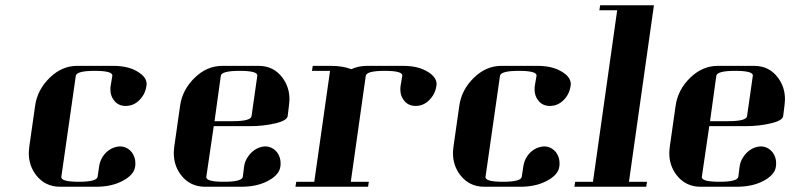

<svg xmlns="http://www.w3.org/2000/svg" viewBox="-20 -712 3036 732"><path d="M89.8 -127.9Q89.8 -136.2 91.8 -153.8L113.8 -308.1Q122.1 -369.6 169.9 -416Q216.3 -460.9 273.9 -460.9H412.1Q469.7 -460.9 505.9 -438Q539.1 -418 539.1 -391.1Q539.1 -390.1 538.6 -387.5Q538.1 -384.8 538.1 -383.8Q533.7 -352.5 511.2 -330.1Q489.3 -308.1 459 -308.1Q430.2 -308.1 414.1 -330.1Q400.9 -346.7 400.9 -371.1Q400.9 -379.9 401.9 -384.8L408.2 -422.9Q411.1 -441.9 340.8 -441.9Q272 -441.9 269 -422.9L213.9 -38.1Q210.9 -19 280.8 -19Q349.1 -19 352.1 -38.1L357.9 -77.1Q362.3 -108.4 384.8 -130.9Q407.7 -152.3 437 -153.8Q464.4 -153.8 482.9 -130.9Q496.1 -112.8 496.1 -89.8Q496.1 -80.1 495.1 -76.2Q490.7 -44.9 446.8 -22Q404.8 0 347.2 0H209Q151.9 0 117.2 -44.9Q89.8 -81.1 89.8 -127.9Z M642.6 -127.9Q642.6 -136.2 644.5 -153.8L666.5 -308.1Q674.8 -369.6 722.7 -416Q769 -460.9 827.6 -460.9H965.8Q1023.4 -460.9 1056.6 -416Q1083.5 -380.4 1083.5 -334Q1083.5 -325.7 1081.5 -308.1L1076.7 -269Q1073.7 -252.4 1031.7 -242.2Q985.8 -231 932.6 -231H794.9L766.6 -38.1Q763.7 -19 833.5 -19Q902.8 -19 905.8 -38.1L910.6 -77.1Q914.6 -106.4 939 -130.9Q961.9 -152.3 990.7 -153.8Q1018.1 -153.8 1036.6 -130.9Q1049.8 -112.8 1049.8 -89.8Q1049.8 -80.1 1048.8 -76.2Q1044.4 -44.9 1001 -22Q959 0 899.9 0H761.7Q704.6 0 669.9 -44.9Q642.6 -81.1 642.6 -127.9ZM797.9 -250H866.7Q936 -250 939 -269L960.9 -422.9Q963.9 -441.9 893.6 -441.9Q824.7 -441.9 821.8 -422.9Z M1106.4 0 1109.4 -19H1178.2L1238.3 -441.9H1169.4L1172.4 -460.9H1241.2Q1287.6 -460.9 1319.3 -448.2Q1346.7 -460.9 1379.4 -460.9H1517.6Q1575.2 -460.9 1611.3 -438Q1644.5 -418 1644.5 -391.1Q1644.5 -390.1 1644 -387.5Q1643.6 -384.8 1643.6 -383.8Q1639.2 -353 1616.2 -330.1Q1594.2 -308.1 1564.5 -308.1Q1535.6 -308.1 1519.5 -330.1Q1506.3 -346.7 1506.3 -371.1Q1506.3 -379.9 1507.3 -384.8L1513.7 -422.9Q1516.6 -441.9 1446.3 -441.9Q1377.4 -441.9 1374.5 -422.9L1317.4 -19H1386.2L1383.3 0Z M1707 -127.9Q1707 -136.2 1709 -153.8L1731 -308.1Q1739.3 -369.6 1787.1 -416Q1833.5 -460.9 1891.1 -460.9H2029.3Q2086.9 -460.9 2123 -438Q2156.2 -418 2156.2 -391.1Q2156.2 -390.1 2155.8 -387.5Q2155.3 -384.8 2155.3 -383.8Q2150.9 -352.5 2128.4 -330.1Q2106.4 -308.1 2076.2 -308.1Q2047.4 -308.1 2031.2 -330.1Q2018.1 -346.7 2018.1 -371.1Q2018.1 -379.9 2019 -384.8L2025.4 -422.9Q2028.3 -441.9 1958 -441.9Q1889.2 -441.9 1886.2 -422.9L1831.1 -38.1Q1828.1 -19 1897.9 -19Q1966.3 -19 1969.2 -38.1L1975.1 -77.1Q1979.5 -108.4 2002 -130.9Q2024.9 -152.3 2054.2 -153.8Q2081.5 -153.8 2100.1 -130.9Q2113.3 -112.8 2113.3 -89.8Q2113.3 -80.1 2112.3 -76.2Q2107.9 -44.9 2064 -22Q2022 0 1964.4 0H1826.2Q1769 0 1734.4 -44.9Q1707 -81.1 1707 -127.9Z M2169.9 0 2172.9 -19H2240.7L2333 -672.9H2265.1L2268.1 -691.9H2473.1L2377.9 -19H2446.8L2443.8 0Z M2531.7 -127.9Q2531.7 -136.2 2533.7 -153.8L2555.7 -308.1Q2564 -369.6 2611.8 -416Q2658.2 -460.9 2716.8 -460.9H2855Q2912.6 -460.9 2945.8 -416Q2972.7 -380.4 2972.7 -334Q2972.7 -325.7 2970.7 -308.1L2965.8 -269Q2962.9 -252.4 2920.9 -242.2Q2875 -231 2821.8 -231H2684.1L2655.8 -38.1Q2652.8 -19 2722.7 -19Q2792 -19 2794.9 -38.1L2799.8 -77.1Q2803.7 -106.4 2828.1 -130.9Q2851.1 -152.3 2879.9 -153.8Q2907.2 -153.8 2925.8 -130.9Q2939 -112.8 2939 -89.8Q2939 -80.1 2938 -76.2Q2933.6 -44.9 2890.1 -22Q2848.1 0 2789.1 0H2650.9Q2593.8 0 2559.1 -44.9Q2531.7 -81.1 2531.7 -127.9ZM2687 -250H2755.9Q2825.2 -250 2828.1 -269L2850.1 -422.9Q2853 -441.9 2782.7 -441.9Q2713.9 -441.9 2710.9 -422.9Z"/></svg>

Font: Hjet
Style: Italic
Weight: 400
Designer: T. Christopher White
Version: Version 1.2